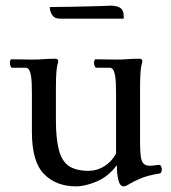

<svg xmlns="http://www.w3.org/2000/svg" viewBox="-20 -647 605 680"><path d="M178 -223Q178 -156 188.5 -116Q199 -76 224 -59Q249 -42 294 -42Q324 -42 350 -58.5Q376 -75 391 -103V-319Q391 -358 388 -376.5Q385 -395 380 -401Q375 -407 370 -407H321Q317 -408 315 -413.5Q313 -419 313 -424Q313 -429 314.5 -433Q316 -437 319 -437Q344 -437 360.5 -436.5Q377 -436 390 -436Q413 -436 425 -437Q437 -438 447.5 -438.5Q458 -439 474 -439Q484 -439 484 -431Q484 -426 482 -420Q480 -414 478 -395Q476 -376 476 -332V-146Q476 -112 478.5 -93Q481 -74 490 -66Q498 -60 511 -60Q520 -60 529 -61.5Q538 -63 545 -63Q548 -63 550.5 -58Q553 -53 553 -48Q553 -35 547 -33Q504 -26 478 -15Q452 -4 438.5 4.5Q425 13 418 13Q405 13 399.5 -8Q394 -29 394 -60H392Q364 -22 323 -4.5Q282 13 249 13Q179 13 136 -30.5Q93 -74 93 -179V-319Q93 -358 90 -376.5Q87 -395 82 -401Q77 -407 72 -407H23Q19 -408 17 -413.5Q15 -419 15 -424Q15 -429 16.5 -433Q18 -437 21 -437Q46 -437 62.5 -436.5Q79 -436 92 -436Q115 -436 127 -437Q139 -438 149.5 -438.5Q160 -439 176 -439Q186 -439 186 -431Q186 -426 184 -420Q182 -414 180 -395Q178 -376 178 -332ZM371 -627Q397 -627 408.5 -617Q420 -607 418 -581H193Q174 -581 166.5 -591.5Q159 -602 157.5 -612Q156 -622 156 -622Q190 -622 227.5 -623Q265 -624 297.5 -624.5Q330 -625 350.5 -626Q371 -627 371 -627Z"/></svg>

Font: Sedan
Style: Regular
Weight: 400
Designer: Sebastian Salazar
Foundry: Sebastian Salazar
Version: Version 1.100; ttfautohint (v1.8.4.7-5d5b)